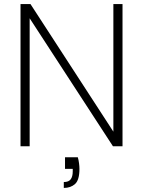

<svg xmlns="http://www.w3.org/2000/svg" viewBox="-20 -720 704 945"><path d="M81 0V-700H130L538 -72V-700H583V0H536L126 -630V0ZM294 205V176Q318 176 328 162.5Q338 149 338 124V111H300V54H363Q367 68 369 83.5Q371 99 371 111Q371 166 349.5 185.5Q328 205 294 205Z"/></svg>

Font: DM Sans 9pt ExtraLight
Style: Regular
Weight: 250
Version: Version 4.004;gftools[0.9.30]